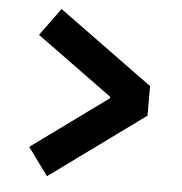

<svg xmlns="http://www.w3.org/2000/svg" viewBox="-49 -715 719 759"><g transform="rotate(5 310.0 -336.0)"><path d="M165 -4.5 540 -277.5V-395L165 -668L85 -558.5L386.5 -339V-333.5L85 -114Z"/></g></svg>

Font: Monaspace Krypton ExtraBold
Style: Regular
Weight: 800
Designer: Riley Cran & the Lettermatic Team
Foundry: Lettermatic
Version: Version 1.101 (Monaspace Krypton)